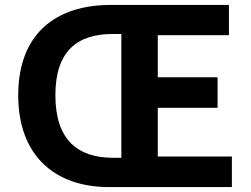

<svg xmlns="http://www.w3.org/2000/svg" viewBox="-20 -760 1021 780"><path d="M422 0H922V-124H621V-322H864V-446H621V-617H910V-740H430C207 -740 54 -623 54 -373C54 -124 207 0 422 0ZM439 -119C296 -119 205 -192 205 -373C205 -555 296 -622 439 -622H473V-119Z"/></svg>

Font: Noto Sans T Chinese Bold
Style: Bold
Weight: 700
Designer: Ryoko NISHIZUKA (kana & ideographs); Paul D. Hunt (Latin, Greek & Cyrillic); Wenlong ZHANG (bopomofo); Sandoll Communica
Foundry: Adobe Systems Incorporated
Version: Version 1.000;PS 1;hotconv 1.0.78;makeotf.lib2.5.61930